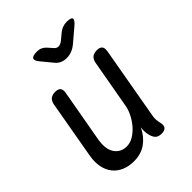

<svg xmlns="http://www.w3.org/2000/svg" viewBox="-221 -909 1043 1043"><g transform="rotate(-45 300.0 -387.5)"><path d="M408 10Q385 10 373 -1Q361 -12 355 -35Q351 -49 350.5 -64.5Q350 -80 352 -94Q329 -46 290 -18Q251 10 196 10Q156 10 125 -3.5Q94 -17 74 -42Q54 -67 47 -102Q40 -137 47 -180L106 -515Q110 -538 123 -549Q136 -560 159 -560Q182 -560 191 -549Q200 -538 196 -515L141 -206Q137 -180 139.5 -156.5Q142 -133 152.5 -115Q163 -97 181 -86Q199 -75 226 -75Q253 -75 278.5 -91Q304 -107 324 -130.5Q344 -154 358 -182Q372 -210 376 -234L426 -515Q430 -538 443 -549Q456 -560 479 -560Q502 -560 511 -549Q520 -538 516 -515L442 -95Q439 -80 440 -65Q441 -50 445 -35Q450 -12 440.5 -1Q431 10 408 10ZM244 -785Q261 -785 274 -779Q287 -773 297 -762L321 -735Q332 -721 347 -721Q362 -721 379 -735L410 -761Q424 -773 439.5 -779Q455 -785 472 -785Q506 -785 509.5 -773Q513 -761 484 -737L411 -675Q393 -660 374 -652.5Q355 -645 334 -645Q313 -645 296.5 -652.5Q280 -660 268 -675L216 -738Q197 -761 204 -773Q211 -785 244 -785Z"/></g></svg>

Font: Maple Mono NL
Style: Italic
Weight: 400
Italic angle: -10°
Monospace: yes
Designer: subframe7536
Version: Version 7.000